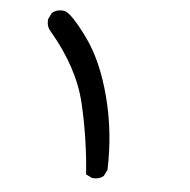

<svg xmlns="http://www.w3.org/2000/svg" viewBox="-43 -378 586 591"><g transform="rotate(5 250.0 -83.0)"><path d="M262.7 169.9 243.2 160.2Q235.4 49.8 210 -57.6Q184.6 -165 94.7 -270.5Q83 -284.2 85 -305.7L94.7 -325.2Q110.4 -338.9 133.8 -335Q155.3 -329.1 205.1 -260.7Q254.9 -192.4 283.2 -84Q311.5 24.4 307.6 140.6L297.9 160.2Q284.2 171.9 262.7 169.9Z"/></g></svg>

Font: JasonHandwriting2
Style: Regular
Weight: 400
Version: Version 1.05.10